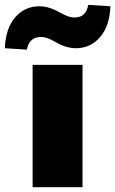

<svg xmlns="http://www.w3.org/2000/svg" viewBox="-88 -780 480 800"><path d="M23.9 -573.2 -67.9 -579.1Q-64.5 -661.6 -24.7 -707.8Q15.1 -753.9 76.2 -753.9Q116.2 -753.9 161.1 -728Q198.2 -707 221.2 -707Q246.6 -707 260.5 -719.7Q274.4 -732.4 279.8 -759.8L372.1 -753.9Q368.7 -671.4 328.9 -625.2Q289.1 -579.1 228 -579.1Q187 -579.1 141.1 -606Q107.4 -626 83 -626Q33.7 -626 23.9 -573.2ZM47.9 0V-509.8H255.9V0Z"/></svg>

Font: Mulish ExtraBlack
Style: Regular
Weight: 1000
Designer: Vernon Adams
Foundry: Vernon Adams
Version: Version 3.603; ttfautohint (v1.8.3)